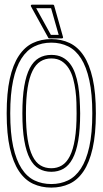

<svg xmlns="http://www.w3.org/2000/svg" viewBox="-20 -812 450 842"><path d="M205.1 -640.6Q249 -640.6 285.2 -623.5Q321.3 -606.4 346.9 -567.9Q372.6 -529.3 386.5 -467Q400.4 -404.8 400.4 -314.9Q400.4 -223.6 386.2 -161.4Q372.1 -99.1 346.2 -60.8Q320.3 -22.5 284.4 -5.9Q248.5 10.7 205.1 10.7Q161.1 10.7 125 -6.1Q88.9 -22.9 63.2 -61.3Q37.6 -99.6 23.4 -161.9Q9.3 -224.1 9.3 -314.9Q9.3 -404.3 22.9 -466.3Q36.6 -528.3 62.3 -567.1Q87.9 -606 124 -623.3Q160.2 -640.6 205.1 -640.6ZM315.9 -314.9Q315.9 -335.9 315.2 -362.1Q314.5 -388.2 311 -414.8Q307.6 -441.4 300.8 -466.8Q293.9 -492.2 281.5 -512Q269 -531.7 250.5 -543.7Q231.9 -555.7 205.1 -555.7Q178.2 -555.7 157.5 -542.7Q136.7 -529.8 122.6 -501.2Q108.4 -472.7 101.1 -426.8Q93.8 -380.9 93.8 -314.9Q93.8 -248 101.1 -202.1Q108.4 -156.2 122.6 -127.7Q136.7 -99.1 157.5 -86.7Q178.2 -74.2 205.1 -74.2Q231 -74.2 251.5 -86.7Q272 -99.1 286.4 -127.4Q300.8 -155.8 308.3 -201.9Q315.9 -248 315.9 -314.9ZM331.5 -314.9Q331.5 -243.7 323 -194.8Q314.5 -146 298.1 -115.7Q281.7 -85.4 258.3 -72Q234.9 -58.6 205.1 -58.6Q174.8 -58.6 151.1 -72Q127.4 -85.4 111.3 -115.7Q95.2 -146 86.7 -194.8Q78.1 -243.7 78.1 -314.9Q78.1 -385.3 86.4 -434.1Q94.7 -482.9 110.8 -513.4Q127 -543.9 150.6 -557.6Q174.3 -571.3 205.1 -571.3Q232.9 -571.3 252.9 -561Q272.9 -550.8 286.9 -532.7Q300.8 -514.6 309.3 -490.2Q317.9 -465.8 322.8 -437.3Q327.6 -408.7 329.3 -377.4Q331.1 -346.2 331.5 -314.9ZM205.1 -625Q163.6 -625 130.4 -608.4Q97.2 -591.8 73.7 -554.9Q50.3 -518.1 37.6 -459Q24.9 -399.9 24.9 -314.9Q24.9 -228.5 37.8 -169.2Q50.8 -109.9 74.5 -73.2Q98.1 -36.6 131.3 -20.8Q164.6 -4.9 205.1 -4.9Q245.1 -4.9 278.1 -20.8Q311 -36.6 334.7 -72.8Q358.4 -108.9 371.6 -168.2Q384.8 -227.5 384.8 -314.9Q384.8 -400.4 371.8 -459.7Q358.9 -519 335.4 -555.7Q312 -592.3 278.8 -608.6Q245.6 -625 205.1 -625ZM115.7 -784.2Q114.3 -786.6 115.7 -789.1Q117.2 -791.5 120.1 -791.5H212.4Q216.3 -791.5 217.3 -788.1L256.3 -649.9Q257.3 -647.5 255.6 -645.5Q253.9 -643.6 251.5 -643.6H196.3Q192.9 -643.6 191.9 -646ZM203.1 -659.2H237.3Q229 -689 220.7 -717.3Q212.4 -745.6 204.1 -775.9H138.7Z"/></svg>

Font: Fibel Sued Kontur LRS
Style: Regular
Weight: 400
Designer: Peter Wiegel
Foundry: Peter Wiegel
Version: Version 000.000